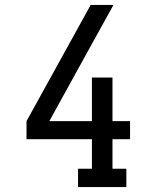

<svg xmlns="http://www.w3.org/2000/svg" viewBox="-20 -755 640 775"><path d="M295 0V-74H351V-193H87V-266L346 -735H438L350 -576L179 -266H351V-442H434V-266H505V-193H434V-74H490V0Z"/></svg>

Font: Iosevka Curly Slab Extended
Style: Regular
Weight: 400
Width: 7
Monospace: yes
Designer: Belleve Invis
Foundry: Belleve Invis
Version: Version 11.1.0; ttfautohint (v1.8.3)